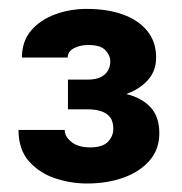

<svg xmlns="http://www.w3.org/2000/svg" viewBox="-20 -737 414 436"><path d="M134.3 -556.2H178.2Q196.3 -556.2 207.5 -561.3Q218.8 -566.4 224.6 -575.9Q230.5 -585.4 230.5 -598.1Q230.5 -610.8 219.5 -622.8Q208.5 -634.8 180.7 -634.8Q161.6 -634.8 147.7 -627.4Q133.8 -620.1 133.8 -606.4H29.8Q29.8 -643.1 50.5 -667.5Q71.3 -691.9 105 -704.3Q138.7 -716.8 177.2 -716.8Q223.6 -716.8 259 -704.1Q294.4 -691.4 314.5 -666.7Q334.5 -642.1 334.5 -606Q334.5 -575.7 315.4 -554.7Q296.4 -533.7 264.9 -522.7Q233.4 -511.7 195.3 -511.7H134.3ZM134.3 -488.8V-531.2H195.3Q236.8 -531.2 269.8 -522.7Q302.7 -514.2 322.3 -492.9Q341.8 -471.7 341.8 -434.1Q341.8 -397.9 319.8 -372.6Q297.9 -347.2 260.7 -333.7Q223.6 -320.3 177.2 -320.3Q141.1 -320.3 105.5 -332Q69.8 -343.8 45.9 -370.6Q22 -397.5 22 -441.9H127Q127 -426.8 142.3 -414.6Q157.7 -402.3 184.6 -402.3Q212.9 -402.3 225.1 -415Q237.3 -427.7 237.3 -444.3Q237.3 -460.9 230.2 -470.5Q223.1 -480 209.7 -484.4Q196.3 -488.8 178.2 -488.8Z"/></svg>

Font: Roboto ExtraBold
Style: Regular
Weight: 800
Designer: Christian Robertson
Foundry: Google
Version: Version 3.009; 2024